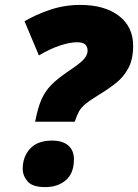

<svg xmlns="http://www.w3.org/2000/svg" viewBox="-20 -744 558 776"><path d="M122.1 -252Q132.3 -306.6 147 -340.6Q161.6 -374.5 187 -400.4Q212.4 -426.3 254.9 -455.1Q303.7 -487.3 318.8 -504.6Q334 -522 334 -539.1Q334 -554.2 325 -563.7Q315.9 -573.2 290 -573.2Q263.2 -573.2 223.4 -560.3Q183.6 -547.4 137.2 -520L79.1 -658.2Q125.5 -685.5 183.3 -704.8Q241.2 -724.1 304.2 -724.1Q403.3 -724.1 460.7 -679.9Q518.1 -635.7 518.1 -559.1Q518.1 -504.4 498.8 -468.5Q479.5 -432.6 448.5 -408.2Q417.5 -383.8 382.8 -362.8Q345.2 -339.8 326.7 -324.7Q308.1 -309.6 299.3 -293.7Q290.5 -277.8 282.2 -252ZM163.1 12.2Q111.3 12.2 91.6 -10.7Q71.8 -33.7 71.8 -62Q71.8 -109.9 101.3 -142.8Q130.9 -175.8 190.9 -175.8Q232.9 -175.8 255.9 -156Q278.8 -136.2 278.8 -100.1Q278.8 -43.9 246.3 -15.9Q213.9 12.2 163.1 12.2Z"/></svg>

Font: Open Sans ExtraBold
Style: Italic
Weight: 800
Italic angle: -12°
Designer: Monotype Design Team
Foundry: Monotype Imaging Inc.
Version: Version 3.000; ttfautohint (v1.8.4)